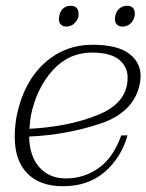

<svg xmlns="http://www.w3.org/2000/svg" viewBox="-20 -635 507 665"><path d="M184 -568Q184 -575 185 -579Q188 -596 198.5 -605.5Q209 -615 225 -615Q238 -615 245 -608Q252 -601 252 -588V-579Q248 -563 236.5 -553Q225 -543 210 -543Q198 -543 191 -550Q184 -557 184 -568ZM378 -569Q378 -575 379 -579Q382 -595 393 -605Q404 -615 420 -615Q433 -615 440 -608Q447 -601 447 -588Q447 -582 446 -579Q443 -563 431.5 -553Q420 -543 405 -543Q392 -543 385 -550Q378 -557 378 -569ZM81 -162Q82 -94 116.5 -55.5Q151 -17 208 -17Q272 -17 322.5 -53.5Q373 -90 400 -166H422Q398 -86 341 -38Q284 10 198 10Q118 10 74.5 -34.5Q31 -79 31 -161Q31 -197 38 -235Q62 -350 132.5 -415Q203 -480 301 -480Q385 -480 426 -450Q467 -420 467 -371Q467 -358 464 -344Q444 -246 328 -207Q212 -168 81 -162ZM422 -366Q422 -403 393.5 -427.5Q365 -452 300 -453Q218 -453 162.5 -391.5Q107 -330 87 -235Q84 -219 82 -189Q219 -196 320.5 -237.5Q422 -279 422 -366Z"/></svg>

Font: Taviraj ExtraLight
Style: Italic
Weight: 275
Italic angle: -12°
Designer: Katatrad Team
Foundry: CadsonDemak
Version: Version 1.001